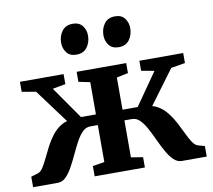

<svg xmlns="http://www.w3.org/2000/svg" viewBox="-85 -894 1102 992"><g transform="rotate(-10 466.0 -398.0)"><path d="M10 0V-55L46.5 -66Q61.5 -70.5 74 -90Q86.5 -109.5 99.5 -137.2Q112.5 -165 128.2 -195Q144 -225 164.8 -251.5Q185.5 -278 213.5 -294.2Q241.5 -310.5 279.5 -310L281 -253.5L111 -483L37.5 -495.5V-548H266.5V-495.5L198.5 -483L316.5 -314H395V-483L335 -495.5V-548H595V-495.5L534.5 -483V-314H614L732 -483L664 -495.5V-548H894V-495.5L820 -483L650 -253.5L651.5 -310Q689.5 -310.5 717.5 -294.2Q745.5 -278 766.2 -251.5Q787 -225 802.8 -195Q818.5 -165 831.5 -137.2Q844.5 -109.5 857.2 -90Q870 -70.5 884.5 -65.5L921 -55V0H790.5Q767 0 748 -18.5Q729 -37 712.5 -66.5Q696 -96 680.8 -129Q665.5 -162 649.8 -191.5Q634 -221 615.8 -239.5Q597.5 -258 575 -258H534.5V-64L596.5 -54V0H333V-54L395 -64V-258H354.5Q332 -258 313.8 -239.5Q295.5 -221 279.8 -191.5Q264 -162 248.8 -129Q233.5 -96 217.2 -66.5Q201 -37 182.2 -18.5Q163.5 0 139.5 0ZM349 -635.5Q316 -635.5 299 -657.5Q282 -679.5 282 -709Q282 -744.5 301.2 -770.2Q320.5 -796 357.5 -796H358.5Q391.5 -796 408.5 -774Q425.5 -752 425.5 -722.5Q425.5 -687.5 406.5 -661.5Q387.5 -635.5 350 -635.5ZM571 -635.5Q538 -635.5 521 -657.5Q504 -679.5 504 -709Q504 -744.5 523.2 -770.2Q542.5 -796 579.5 -796H580Q613.5 -796 630.2 -774Q647 -752 647 -722.5Q647 -687.5 628.2 -661.5Q609.5 -635.5 572 -635.5Z"/></g></svg>

Font: Merriweather 36pt
Style: Bold
Weight: 700
Designer: Eben Sorkin
Foundry: Eben Sorkin
Version: Version 2.100